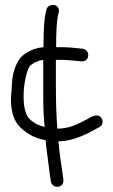

<svg xmlns="http://www.w3.org/2000/svg" viewBox="-20 -647 456 773"><path d="M205 -406H230C245 -406 267 -404 297 -401L307 -400C314 -399 320 -401 326 -405C332 -409 334 -415 335 -422C336 -429 334 -435 330 -441C326 -447 319 -450 312 -451C276 -455 249 -457 230 -457H206C206 -515 208 -557 213 -583L216 -596C218 -603 218 -610 214 -616C210 -622 205 -626 198 -627C191 -628 184 -627 178 -623C172 -619 168 -615 167 -608L164 -595C158 -571 155 -525 155 -457C129 -455 106 -447 86 -434C71 -424 61 -415 55 -404C39 -378 30 -346 28 -309C27 -296 27 -285 26 -275C25 -265 24 -257 24 -248C24 -195 37 -157 64 -132C91 -107 120 -92 152 -85C158 -84 162 -83 164 -82C164 -71 168 -42 174 4L181 59L185 83C186 90 189 96 195 100C201 104 207 106 214 105C221 104 227 101 231 95C235 89 236 83 235 76L232 52C226 11 221 -20 219 -42C217 -64 216 -76 215 -78C255 -78 301 -92 354 -121L379 -135C386 -138 390 -143 392 -150C394 -157 393 -163 390 -169C382 -184 368 -186 347 -176C317 -159 292 -147 273 -140C254 -133 233 -129 211 -129C207 -177 205 -234 205 -301ZM160 -136C137 -141 117 -151 100 -167C83 -183 75 -214 75 -260C75 -286 78 -311 84 -338C90 -365 97 -381 107 -387C120 -397 135 -403 154 -406V-276C154 -211 156 -164 160 -136Z"/></svg>

Font: AppleStorm
Style: Rg
Weight: 400
Foundry: Cannot Into Space Fonts
Version: Version 1.01